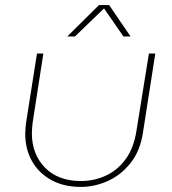

<svg xmlns="http://www.w3.org/2000/svg" viewBox="-20 -720 674 753"><path d="M589 -510 541 -202Q530 -128 492 -80.5Q454 -33 402.5 -10Q351 13 297 13Q230 13 181 -14Q132 -41 105.5 -88Q79 -135 79 -195Q79 -205 80 -216Q81 -227 82 -237L125 -510H150L108 -239Q107 -229 106 -218.5Q105 -208 105 -198Q105 -115 156.5 -62.5Q208 -10 298 -10Q347 -10 392.5 -30Q438 -50 471 -93.5Q504 -137 515 -206L564 -510ZM244 -577 368 -700H408L492 -577H464L388 -687L274 -577Z"/></svg>

Font: MuseoModerno Thin
Style: Italic
Weight: 100
Italic angle: -9°
Designer: Pablo Cosgaya, Héctor Gatti, Marcela Romero, and the Authors of The MuseoModerno Project.
Foundry: Omnibus-Type Team
Version: Version 1.003